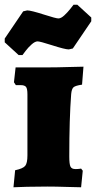

<svg xmlns="http://www.w3.org/2000/svg" viewBox="-42 -789 406 812"><path d="M22 -69Q55 -76 64.5 -87.5Q74 -99 74 -132V-390Q74 -414 68 -421.5Q62 -429 45 -429H25L17 -441L24 -504H162Q200 -504 246.5 -505.5Q293 -507 311 -507L305 -431Q277 -427 269 -420Q261 -413 259 -391Q251 -287 251 -127Q251 -95 256 -84.5Q261 -74 277 -74Q288 -74 294 -75Q300 -76 301 -76L308 -67L301 3Q284 3 239.5 1.5Q195 0 158 0Q113 0 71.5 1Q30 2 15 3ZM-22 -610V-626L56 -741L73 -745Q89 -745 145 -727Q195 -711 205 -711Q216 -711 230 -724Q244 -737 255 -751Q266 -765 269 -769H285L344 -715V-699L266 -584L249 -580Q233 -580 177 -598Q127 -614 117 -614Q106 -614 91.5 -601Q77 -588 66.5 -574Q56 -560 53 -556H37Z"/></svg>

Font: Alegreya SC Black
Style: Regular
Weight: 900
Designer: Juan Pablo del Peral
Foundry: Huerta Tipografica
Version: Version 2.007; ttfautohint (v1.6)